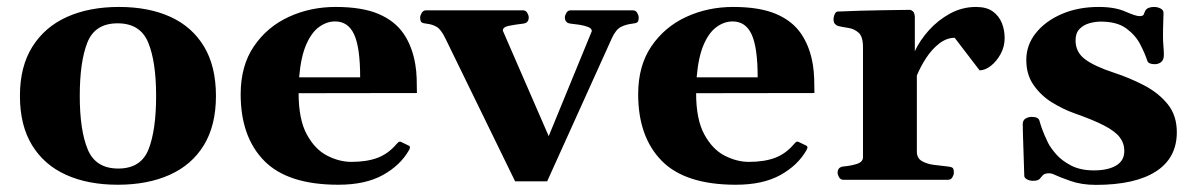

<svg xmlns="http://www.w3.org/2000/svg" viewBox="-20 -515 3419 550"><path d="M37.1 -240.2Q37.1 -324.7 72.8 -381.3Q108.4 -438 172.1 -466.6Q235.8 -495.1 320.8 -495.1Q406.2 -495.1 468.5 -466.6Q530.8 -438 564.7 -381.3Q598.6 -324.7 598.6 -240.2Q598.6 -155.8 564 -99.1Q529.3 -42.5 466.1 -14.2Q402.8 14.2 317.4 14.2Q231.9 14.2 169.2 -14.2Q106.4 -42.5 71.8 -99.1Q37.1 -155.8 37.1 -240.2ZM208.5 -240.2Q208.5 -142.1 231.2 -87.2Q253.9 -32.2 318.8 -32.2Q383.8 -32.2 405.5 -87.2Q427.2 -142.1 427.2 -240.2Q427.2 -338.4 404.5 -393.3Q381.8 -448.2 316.9 -448.2Q252 -448.2 230.2 -393.1Q208.5 -337.9 208.5 -240.2Z M949.2 14.2Q804.2 14.2 736.8 -54.4Q669.4 -123 669.4 -245.1Q669.4 -326.7 707.3 -382.3Q745.1 -438 807.1 -466.6Q869.1 -495.1 941.4 -495.1Q1017.1 -495.1 1064.2 -475.1Q1111.3 -455.1 1136.5 -418Q1161.6 -380.9 1169.9 -329.1Q1172.9 -311.5 1173.6 -290Q1174.3 -268.6 1174.3 -248.5L835.4 -248Q835.4 -172.9 858.9 -129.9Q882.3 -86.9 917.2 -69.1Q952.1 -51.3 986.3 -51.3Q1030.3 -51.3 1061 -62.7Q1091.8 -74.2 1115.2 -101.6Q1117.7 -104 1120.4 -106.9Q1123 -109.9 1127.9 -108.9L1149.4 -98.6Q1154.3 -96.7 1154.3 -92.8Q1154.3 -90.8 1153.6 -88.9Q1152.8 -86.9 1151.4 -84.5Q1126.5 -41 1076.4 -13.4Q1026.4 14.2 949.2 14.2ZM836.9 -293.5H1011.7Q1011.7 -378.4 994.6 -416Q977.5 -453.6 939.9 -453.6Q916 -453.6 894 -437.7Q872.1 -421.9 856.9 -386.7Q841.8 -351.6 836.9 -293.5Z M1455.6 4.4 1255.9 -404.8Q1243.7 -430.2 1231.4 -437.7Q1219.2 -445.3 1201.2 -447.3Q1190.9 -448.2 1187.3 -451.4Q1183.6 -454.6 1183.6 -465.3Q1183.6 -470.7 1188 -478Q1192.4 -485.4 1200.2 -485.4H1478Q1486.3 -485.4 1490.5 -478Q1494.6 -470.7 1494.6 -465.3Q1494.6 -449.2 1478.5 -447.3Q1453.6 -444.3 1437 -440.9Q1420.4 -437.5 1420.4 -427.2L1551.8 -125L1675.3 -425.8Q1675.3 -433.6 1664.6 -437.7Q1653.8 -441.9 1639.6 -444.1Q1625.5 -446.3 1614.3 -447.3Q1598.1 -449.2 1598.1 -465.3Q1598.1 -470.7 1602.3 -478Q1606.4 -485.4 1614.7 -485.4H1793Q1801.3 -485.4 1805.4 -478Q1809.6 -470.7 1809.6 -465.3Q1809.6 -454.6 1805.9 -451.4Q1802.2 -448.2 1792 -447.3Q1773.9 -445.3 1759 -438Q1744.1 -430.7 1732.4 -404.8L1547.4 4.4Z M2087.9 14.2Q1942.9 14.2 1875.5 -54.4Q1808.1 -123 1808.1 -245.1Q1808.1 -326.7 1845.9 -382.3Q1883.8 -438 1945.8 -466.6Q2007.8 -495.1 2080.1 -495.1Q2155.8 -495.1 2202.9 -475.1Q2250 -455.1 2275.1 -418Q2300.3 -380.9 2308.6 -329.1Q2311.5 -311.5 2312.3 -290Q2313 -268.6 2313 -248.5L1974.1 -248Q1974.1 -172.9 1997.6 -129.9Q2021 -86.9 2055.9 -69.1Q2090.8 -51.3 2125 -51.3Q2168.9 -51.3 2199.7 -62.7Q2230.5 -74.2 2253.9 -101.6Q2256.3 -104 2259 -106.9Q2261.7 -109.9 2266.6 -108.9L2288.1 -98.6Q2293 -96.7 2293 -92.8Q2293 -90.8 2292.2 -88.9Q2291.5 -86.9 2290 -84.5Q2265.1 -41 2215.1 -13.4Q2165 14.2 2087.9 14.2ZM1975.6 -293.5H2150.4Q2150.4 -378.4 2133.3 -416Q2116.2 -453.6 2078.6 -453.6Q2054.7 -453.6 2032.7 -437.7Q2010.7 -421.9 1995.6 -386.7Q1980.5 -351.6 1975.6 -293.5Z M2396 0Q2387.7 0 2383.5 -7.3Q2379.4 -14.6 2379.4 -20Q2379.4 -36.1 2395.5 -38.1Q2415.5 -39.6 2433.8 -45.2Q2452.1 -50.8 2452.1 -64.5V-379.9Q2452.1 -410.2 2439.5 -421.4Q2426.8 -432.6 2409.7 -435.1Q2392.6 -437.5 2379.4 -440.9Q2374.5 -443.4 2371.1 -447.3Q2367.7 -451.2 2367.7 -460.4Q2367.7 -466.3 2370.8 -473.9Q2374 -481.4 2379.4 -481.9Q2449.2 -484.9 2502.7 -485.6Q2556.2 -486.3 2585.9 -486.8Q2589.8 -486.8 2594.7 -482.9Q2599.6 -479 2600.6 -467.3V-368.2Q2614.3 -398.4 2640.4 -427.7Q2666.5 -457 2701.4 -476.1Q2736.3 -495.1 2775.9 -495.1Q2806.2 -495.1 2824 -482.2Q2841.8 -469.2 2849.9 -449Q2857.9 -428.7 2857.9 -406.2Q2857.9 -381.3 2846.4 -360.4Q2835 -339.4 2818.4 -326.4Q2801.8 -313.5 2786.1 -313.5L2714.8 -406.7Q2691.9 -406.7 2670.9 -390.6Q2649.9 -374.5 2633.5 -349.6Q2617.2 -324.7 2606.4 -298.8V-80.6Q2606.4 -62 2620.6 -53.7Q2634.8 -45.4 2655.3 -42.7Q2675.8 -40 2694.8 -38.1Q2705.1 -37.1 2708.7 -34.2Q2712.4 -31.2 2712.4 -20Q2712.4 -14.6 2708.3 -7.3Q2704.1 0 2695.8 0Z M3119.1 14.6Q3078.1 14.6 3045.9 3.2Q3013.7 -8.3 3000.5 -14.6Q2992.7 -18.6 2985.4 -18.6Q2972.2 -18.6 2967.5 -13.2Q2962.9 -7.8 2958 -2.4Q2953.1 2.9 2939 2.9Q2929.7 2.9 2921.9 -1.2Q2914.1 -5.4 2914.1 -11.7Q2914.1 -17.6 2913.3 -37.1Q2912.6 -56.6 2911.9 -81.1Q2911.1 -105.5 2910.4 -127.2Q2909.7 -148.9 2909.7 -159.2Q2909.7 -170.4 2917.7 -175.3Q2925.8 -180.2 2935.1 -180.2Q2954.6 -180.2 2957.5 -169.4Q2960.4 -158.7 2965.6 -144.3Q2970.7 -129.9 2982.4 -105.5Q2989.3 -91.8 3005.4 -73.2Q3021.5 -54.7 3048.3 -40.8Q3075.2 -26.9 3113.3 -26.9Q3153.8 -26.9 3177.2 -40.8Q3200.7 -54.7 3200.7 -82.5Q3200.7 -104.5 3187.7 -121.6Q3174.8 -138.7 3143.6 -155Q3112.3 -171.4 3056.6 -190.9Q3025.4 -202.1 2993.9 -221.4Q2962.4 -240.7 2941.2 -270.8Q2919.9 -300.8 2919.9 -343.3Q2919.9 -386.2 2947.3 -420.4Q2974.6 -454.6 3021.5 -474.9Q3068.4 -495.1 3127.4 -495.1Q3173.8 -495.1 3203.6 -481.9Q3233.4 -468.8 3244.1 -468.8Q3254.9 -468.8 3256.6 -474.1Q3258.3 -479.5 3261.2 -484.9Q3264.2 -490.2 3271 -492.7Q3277.8 -495.1 3285.2 -495.1Q3295.9 -495.1 3304.4 -490.7Q3313 -486.3 3313 -478Q3313 -473.6 3312.3 -454.1Q3311.5 -434.6 3311.5 -411.6Q3311.5 -397.5 3312.7 -383.3Q3314 -369.1 3314 -357.9Q3314 -343.3 3306.2 -337.2Q3298.3 -331.1 3288.1 -331.1Q3270 -331.1 3266.6 -340.8Q3259.8 -361.8 3246.3 -387.9Q3232.9 -414.1 3206.3 -433.6Q3179.7 -453.1 3133.3 -453.1Q3117.7 -453.1 3100.8 -448.5Q3084 -443.8 3072.5 -432.1Q3061 -420.4 3061 -399.4Q3061 -365.7 3087.9 -345.5Q3114.7 -325.2 3171.4 -306.6Q3217.3 -291.5 3258.3 -270Q3299.3 -248.5 3325.2 -216.3Q3351.1 -184.1 3351.1 -136.2Q3351.1 -62.5 3291.3 -23.9Q3231.4 14.6 3119.1 14.6Z"/></svg>

Font: Gelasio
Style: Bold
Weight: 700
Designer: Eben Sorkin
Foundry: Eben Sorkin
Version: Version 1.008